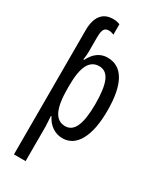

<svg xmlns="http://www.w3.org/2000/svg" viewBox="-248 -840 957 1156"><g transform="rotate(30 231.0 -262.5)"><path d="M223 -756V-684Q204 -692 188 -692Q165 -692 155.5 -676.5Q146 -661 146 -620V-520Q146 -497 141 -464H146Q188 -547 263 -547Q341 -547 381 -477Q421 -407 421 -269Q421 -136 381 -63Q341 10 268 10Q229 10 197 -11.5Q165 -33 146 -72H142Q146 -16 146 0V240H65V-624Q65 -692 93 -728.5Q121 -765 175 -765Q203 -765 223 -756ZM146 -285V-265Q146 -160 170.5 -110.5Q195 -61 246 -61Q293 -61 315.5 -112Q338 -163 338 -268Q338 -375 316 -426Q294 -477 245 -477Q195 -477 170.5 -430.5Q146 -384 146 -285Z"/></g></svg>

Font: Noto Sans UI Cond
Style: Regular
Weight: 400
Width: 3
Designer: Monotype Design Team
Foundry: Monotype Imaging Inc.
Version: Version 1.001